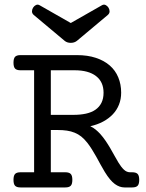

<svg xmlns="http://www.w3.org/2000/svg" viewBox="-20 -821 640 841"><path d="M129.4 -513.2H69.8Q53.2 -513.2 46.1 -520.5Q39.1 -527.8 39.1 -546.4Q39.1 -564.9 46.1 -572.3Q53.2 -579.6 69.8 -579.6H316.9Q363.8 -579.6 399.9 -567.6Q436 -555.7 460.7 -534.2Q485.4 -512.7 498 -482.2Q510.7 -451.7 510.7 -415Q510.7 -386.7 501.2 -362.8Q491.7 -338.9 474.1 -320.3Q456.5 -301.8 431.4 -288.3Q406.2 -274.9 375.5 -268.1Q388.2 -262.2 398.9 -253.4Q409.7 -244.6 419.4 -233.9Q431.6 -220.2 442.6 -204.1Q453.6 -188 463.1 -171.6Q472.7 -155.3 481.4 -139.2Q490.2 -123 498.5 -109.4Q510.3 -89.8 522.5 -78.1Q534.7 -66.4 549.8 -66.4H559.1Q575.7 -66.4 582.8 -59.1Q589.8 -51.8 589.8 -33.2Q589.8 -14.6 582.8 -7.3Q575.7 0 559.1 0H524.9Q503.9 0 483.2 -14.9Q462.4 -29.8 439 -67.9Q429.2 -84 419.9 -101.1Q410.6 -118.2 401.4 -135Q392.1 -151.9 382.3 -167.2Q372.6 -182.6 362.3 -195.8Q349.6 -211.9 336.2 -222.7Q322.8 -233.4 307.1 -239.7Q291.5 -246.1 273.4 -248.8Q255.4 -251.5 232.9 -251.5H202.6V-66.4H266.1Q282.7 -66.4 289.8 -59.1Q296.9 -51.8 296.9 -33.2Q296.9 -14.6 289.8 -7.3Q282.7 0 266.1 0H69.8Q53.2 0 46.1 -7.3Q39.1 -14.6 39.1 -33.2Q39.1 -51.8 46.1 -59.1Q53.2 -66.4 69.8 -66.4H129.4ZM202.6 -513.2V-317.9H301.8Q332 -317.9 356.4 -323.2Q380.9 -328.6 397.9 -340.3Q415 -352.1 424.3 -370.6Q433.6 -389.2 433.6 -415Q433.6 -462.4 400.6 -487.8Q367.7 -513.2 306.6 -513.2ZM290 -633.3Q273.9 -633.3 263.2 -642.1L127.9 -755.4Q120.1 -762.2 120.1 -771Q120.1 -779.8 125 -787.6Q129.9 -795.4 137.7 -799.1Q145.5 -802.7 153.8 -797.9L290 -720.2L426.3 -797.9Q434.6 -802.7 442.4 -799.1Q450.2 -795.4 455.1 -787.6Q460 -779.8 460 -771Q460 -762.2 452.1 -755.4L316.9 -642.1Q305.7 -633.3 290 -633.3Z"/></svg>

Font: Courier Prime
Style: Regular
Weight: 400
Designer: Alan Dague-Greene
Foundry: Quote-Unquote Apps
Version: Version 1.203